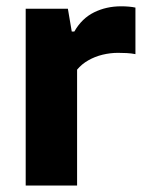

<svg xmlns="http://www.w3.org/2000/svg" viewBox="-20 -574 445 594"><path d="M59.5 0V-547H190L202 -476.5H210Q233 -517 271 -535.8Q309 -554.5 354.5 -554.5Q367 -554.5 378.5 -553.5Q390 -552.5 399 -550.5V-406.5Q386.5 -409 372.2 -409.8Q358 -410.5 345 -410.5Q321.5 -410.5 297.5 -404.8Q273.5 -399 253 -387.2Q232.5 -375.5 218.5 -358.5V0Z"/></svg>

Font: Encode Sans Condensed Thin
Style: Bold
Weight: 700
Version: Version 3.002